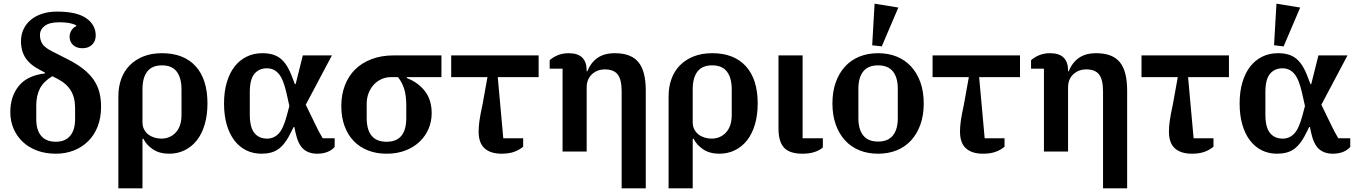

<svg xmlns="http://www.w3.org/2000/svg" viewBox="-20 -823 7377 1043"><path d="M283 12Q227 12 181.5 -5Q136 -22 104 -52Q72 -82 54 -123.5Q36 -165 36 -214Q36 -299 82 -356Q128 -413 224 -424V-429L203 -440Q145 -469 119.5 -507Q94 -545 94 -600Q94 -634 107.5 -663.5Q121 -693 146.5 -714.5Q172 -736 208 -748Q244 -760 290 -760Q397 -760 448.5 -724Q500 -688 500 -630Q500 -600 480.5 -580.5Q461 -561 428 -561Q395 -561 376.5 -579Q358 -597 358 -624Q358 -641 368 -657.5Q378 -674 394 -681V-686Q377 -694 355.5 -698Q334 -702 302 -702Q248 -702 222.5 -682Q197 -662 197 -633Q197 -606 210 -585Q223 -564 265 -543L348 -501Q399 -475 433.5 -447.5Q468 -420 489.5 -388.5Q511 -357 520 -321Q529 -285 529 -243Q529 -184 511 -137Q493 -90 460 -57Q427 -24 382 -6Q337 12 283 12ZM283 -53Q334 -53 361 -85Q388 -117 388 -177V-236Q388 -293 364.5 -331.5Q341 -370 290 -396L264 -409Q216 -380 196.5 -341.5Q177 -303 177 -249V-174Q177 -116 204 -84.5Q231 -53 283 -53Z M623 -300Q623 -351 638.5 -394Q654 -437 684.5 -468Q715 -499 759 -516.5Q803 -534 860 -534Q978 -534 1042.5 -463.5Q1107 -393 1107 -261Q1107 -198 1092 -147Q1077 -96 1049.5 -61Q1022 -26 983.5 -7Q945 12 899 12Q846 12 810.5 -12Q775 -36 759 -69H754V200H623ZM856 -70Q904 -70 935 -103.5Q966 -137 966 -199V-337Q966 -400 940 -434Q914 -468 860 -468Q806 -468 780 -434.5Q754 -401 754 -338V-158Q754 -137 762.5 -120.5Q771 -104 785 -93Q799 -82 817.5 -76Q836 -70 856 -70Z M1798 -25Q1784 -8 1759.5 2Q1735 12 1703 12Q1657 12 1628 -13.5Q1599 -39 1585 -104L1579 -133H1575L1565 -113Q1548 -77 1530.5 -52.5Q1513 -28 1493.5 -14Q1474 0 1451 6Q1428 12 1400 12Q1355 12 1317.5 -6.5Q1280 -25 1253 -60.5Q1226 -96 1211.5 -146.5Q1197 -197 1197 -261Q1197 -325 1212 -375.5Q1227 -426 1254 -461Q1281 -496 1319.5 -515Q1358 -534 1405 -534Q1435 -534 1459 -527.5Q1483 -521 1502.5 -506Q1522 -491 1538 -465.5Q1554 -440 1568 -402L1582 -366H1586L1625 -522H1783L1641 -254L1695 -143Q1703 -126 1713 -107Q1723 -88 1733 -72H1798ZM1535 -323Q1518 -396 1492.5 -424Q1467 -452 1430 -452Q1387 -452 1362 -422Q1337 -392 1337 -323V-200Q1337 -131 1362 -100.5Q1387 -70 1431 -70Q1467 -70 1493 -96.5Q1519 -123 1538 -195L1552 -247Z M2190 -404V-399Q2252 -375 2288.5 -327.5Q2325 -280 2325 -208Q2325 -162 2307.5 -122Q2290 -82 2258 -52Q2226 -22 2181 -5Q2136 12 2080 12Q2024 12 1978.5 -6Q1933 -24 1901 -57.5Q1869 -91 1851.5 -139Q1834 -187 1834 -247Q1834 -308 1853.5 -359Q1873 -410 1909.5 -446Q1946 -482 1999 -502Q2052 -522 2118 -522H2378V-404ZM2080 -53Q2187 -53 2187 -181V-252Q2187 -303 2176 -339Q2165 -375 2142 -404H2104Q2077 -404 2053 -393.5Q2029 -383 2011 -363.5Q1993 -344 1982.5 -317.5Q1972 -291 1972 -260V-182Q1972 -53 2080 -53Z M2822 -26Q2799 -7 2771 2.5Q2743 12 2705 12Q2645 12 2612.5 -17Q2580 -46 2580 -109Q2580 -134 2584.5 -167Q2589 -200 2601 -254L2628 -404H2431V-522H2906V-404H2684L2714 -72H2822Z M3036 -450H2966V-496Q2985 -513 3011 -523.5Q3037 -534 3069 -534Q3119 -534 3143 -510Q3167 -486 3167 -441V-436H3171Q3188 -481 3224.5 -507.5Q3261 -534 3320 -534Q3408 -534 3448 -485.5Q3488 -437 3488 -331V200H3357V-326Q3357 -391 3335.5 -418.5Q3314 -446 3266 -446Q3224 -446 3195.5 -419.5Q3167 -393 3167 -348V0H3036Z M3612 -300Q3612 -351 3627.5 -394Q3643 -437 3673.5 -468Q3704 -499 3748 -516.5Q3792 -534 3849 -534Q3967 -534 4031.5 -463.5Q4096 -393 4096 -261Q4096 -198 4081 -147Q4066 -96 4038.5 -61Q4011 -26 3972.5 -7Q3934 12 3888 12Q3835 12 3799.5 -12Q3764 -36 3748 -69H3743V200H3612ZM3845 -70Q3893 -70 3924 -103.5Q3955 -137 3955 -199V-337Q3955 -400 3929 -434Q3903 -468 3849 -468Q3795 -468 3769 -434.5Q3743 -401 3743 -338V-158Q3743 -137 3751.5 -120.5Q3760 -104 3774 -93Q3788 -82 3806.5 -76Q3825 -70 3845 -70Z M4340 -522V-72H4450V-22Q4432 -6 4404 3Q4376 12 4339 12Q4270 12 4239.5 -20.5Q4209 -53 4209 -125V-522Z M4750 -54Q4804 -54 4830.5 -87Q4857 -120 4857 -180V-342Q4857 -402 4830.5 -435Q4804 -468 4750 -468Q4696 -468 4669.5 -435Q4643 -402 4643 -342V-180Q4643 -120 4669.5 -87Q4696 -54 4750 -54ZM4750 12Q4694 12 4648.5 -6.5Q4603 -25 4570.5 -60.5Q4538 -96 4520 -146.5Q4502 -197 4502 -261Q4502 -325 4520 -375.5Q4538 -426 4570.5 -461.5Q4603 -497 4648.5 -515.5Q4694 -534 4750 -534Q4806 -534 4851.5 -515.5Q4897 -497 4929.5 -461.5Q4962 -426 4980 -375.5Q4998 -325 4998 -261Q4998 -197 4980 -146.5Q4962 -96 4929.5 -60.5Q4897 -25 4851.5 -6.5Q4806 12 4750 12ZM4718 -577 4731 -803 4860 -782 4770 -571Z M5437 -26Q5414 -7 5386 2.5Q5358 12 5320 12Q5260 12 5227.5 -17Q5195 -46 5195 -109Q5195 -134 5199.5 -167Q5204 -200 5216 -254L5243 -404H5046V-522H5521V-404H5299L5329 -72H5437Z M5651 -450H5581V-496Q5600 -513 5626 -523.5Q5652 -534 5684 -534Q5734 -534 5758 -510Q5782 -486 5782 -441V-436H5786Q5803 -481 5839.5 -507.5Q5876 -534 5935 -534Q6023 -534 6063 -485.5Q6103 -437 6103 -331V200H5972V-326Q5972 -391 5950.5 -418.5Q5929 -446 5881 -446Q5839 -446 5810.5 -419.5Q5782 -393 5782 -348V0H5651Z M6572 -26Q6549 -7 6521 2.5Q6493 12 6455 12Q6395 12 6362.5 -17Q6330 -46 6330 -109Q6330 -134 6334.5 -167Q6339 -200 6351 -254L6378 -404H6181V-522H6656V-404H6434L6464 -72H6572Z M7315 -25Q7301 -8 7276.5 2Q7252 12 7220 12Q7174 12 7145 -13.5Q7116 -39 7102 -104L7096 -133H7092L7082 -113Q7065 -77 7047.5 -52.5Q7030 -28 7010.5 -14Q6991 0 6968 6Q6945 12 6917 12Q6872 12 6834.5 -6.5Q6797 -25 6770 -60.5Q6743 -96 6728.5 -146.5Q6714 -197 6714 -261Q6714 -325 6729 -375.5Q6744 -426 6771 -461Q6798 -496 6836.5 -515Q6875 -534 6922 -534Q6952 -534 6976 -527.5Q7000 -521 7019.5 -506Q7039 -491 7055 -465.5Q7071 -440 7085 -402L7099 -366H7103L7142 -522H7300L7158 -254L7212 -143Q7220 -126 7230 -107Q7240 -88 7250 -72H7315ZM7052 -323Q7035 -396 7009.5 -424Q6984 -452 6947 -452Q6904 -452 6879 -422Q6854 -392 6854 -323V-200Q6854 -131 6879 -100.5Q6904 -70 6948 -70Q6984 -70 7010 -96.5Q7036 -123 7055 -195L7069 -247ZM6901 -577 6914 -803 7043 -782 6953 -571Z"/></svg>

Font: IBM Plex Serif SmBld
Style: Regular
Weight: 600
Designer: Mike Abbink, Paul van der Laan, Pieter van Rosmalen
Foundry: Bold Monday
Version: Version 3.001